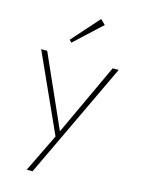

<svg xmlns="http://www.w3.org/2000/svg" viewBox="-132 -778 767 1048"><g transform="rotate(15 251.0 -254.0)"><path d="M240 0 32 -460H66L258 -28H235L436 -460H470L252 0ZM126 196 236 -30 252 0 159 196ZM182 -537 169 -550 306 -704 333 -677Z"/></g></svg>

Font: Outfit Thin Thin
Style: Regular
Weight: 250
Version: Version 1.100;gftools[0.9.27]